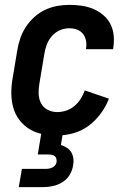

<svg xmlns="http://www.w3.org/2000/svg" viewBox="-20 -548 540 788"><path d="M215 8Q185 8 155.5 2.5Q126 -3 102 -17.5Q78 -32 60.5 -54.5Q43 -77 35 -104.5Q27 -132 26.5 -162Q26 -192 31 -222L51 -342Q55 -367 63.5 -391.5Q72 -416 86.5 -438Q101 -460 121.5 -478.5Q142 -497 166 -508Q190 -519 215 -523.5Q240 -528 264 -528Q290 -528 315 -524.5Q340 -521 362.5 -511.5Q385 -502 403.5 -486.5Q422 -471 433 -449.5Q444 -428 446.5 -403Q449 -378 445 -352L444 -346H333V-349Q336 -365 333 -381Q330 -397 320.5 -409Q311 -421 296 -426.5Q281 -432 264 -432Q245 -432 226 -424Q207 -416 193 -400Q179 -384 172 -365Q165 -346 162 -327L142 -207Q138 -185 138.5 -164Q139 -143 148 -125Q157 -107 175.5 -97.5Q194 -88 215 -88Q233 -88 251.5 -94Q270 -100 285.5 -113Q301 -126 311.5 -143Q322 -160 328 -177L427 -143Q415 -111 393.5 -82Q372 -53 344 -32Q316 -11 282 -1.5Q248 8 215 8ZM57 220 70 145H170Q177 145 183.5 143.5Q190 142 196 139Q202 136 206.5 130Q211 124 212 118Q213 111 211.5 104Q210 97 205 93Q200 89 193 87.5Q186 86 179 86H135L164 -88H252L230 47Q243 51 254.5 58.5Q266 66 272.5 77Q279 88 281 102Q283 116 280 131Q277 151 266 169.5Q255 188 236.5 199.5Q218 211 197.5 215.5Q177 220 157 220Z"/></svg>

Font: Iosevka Web
Style: Bold Italic
Weight: 700
Italic angle: -9°
Monospace: yes
Designer: Belleve Invis
Foundry: Belleve Invis
Version: Version 28.0.3; ttfautohint (v1.8.3)